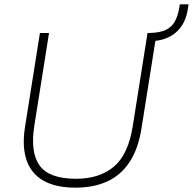

<svg xmlns="http://www.w3.org/2000/svg" viewBox="-20 -857 889 885"><path d="M328 8Q238 8 181.5 -23.5Q125 -55 103 -117Q81 -179 95 -270L164 -705H206L138 -276Q119 -154 163 -93.5Q207 -33 331 -33Q438 -33 504.5 -88.5Q571 -144 592 -276L660 -705H702L633 -270Q618 -172 577.5 -110.5Q537 -49 474 -20.5Q411 8 328 8ZM677 -667 664 -680 668 -705Q717 -706 745 -719.5Q773 -733 787 -760Q801 -787 807 -825L809 -837H849L846 -817Q836 -747 792 -708.5Q748 -670 677 -667Z"/></svg>

Font: Mulish ExtraLight ExtraLight
Style: Italic
Weight: 250
Italic angle: -9°
Version: Version 3.603